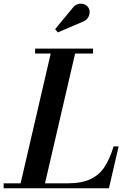

<svg xmlns="http://www.w3.org/2000/svg" viewBox="-66 -1011 686 1031"><path d="M38.5 0 212.5 -750H343.5L169.5 0ZM-46.5 0V-26.5H295Q373.5 -26.5 421.2 -49.8Q469 -73 497 -117.2Q525 -161.5 544 -225H571L519 0ZM122.5 -723.5V-750H433.5V-723.5ZM244.5 -837 230 -854.5 323.5 -967.5Q333.5 -981 346 -986.5Q358.5 -992 370.8 -991.2Q383 -990.5 393 -984.8Q403 -979 408.5 -970.5Q416.5 -957.5 415.2 -941.8Q414 -926 404 -912.8Q394 -899.5 376.5 -893.5Z"/></svg>

Font: Bodoni Moda 9pt SemiBold
Style: Italic
Weight: 600
Italic angle: -13°
Designer: Owen Earl
Foundry: indestructible type
Version: Version 2.004